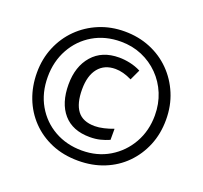

<svg xmlns="http://www.w3.org/2000/svg" viewBox="-126 -870 1083 1025"><g transform="rotate(20 415.5 -357.0)"><path d="M416 10Q332 10 264.5 -18.5Q197 -47 148.5 -97.5Q100 -148 74.5 -214.5Q49 -281 49 -358Q49 -436 77 -503Q105 -570 155 -619.5Q205 -669 271.5 -696.5Q338 -724 415 -724Q494 -724 561 -696.5Q628 -669 677.5 -619Q727 -569 755 -502Q783 -435 783 -356Q783 -276 755.5 -209.5Q728 -143 679 -93.5Q630 -44 563 -17Q496 10 416 10ZM416 -48Q503 -48 571.5 -89Q640 -130 679.5 -200Q719 -270 719 -357Q719 -423 696 -479Q673 -535 631.5 -577Q590 -619 535 -642.5Q480 -666 415 -666Q326 -666 257.5 -625.5Q189 -585 150 -514.5Q111 -444 111 -356Q111 -265 151 -195.5Q191 -126 260 -87Q329 -48 416 -48ZM431 -130Q333 -130 281 -190Q229 -250 229 -356Q229 -458 283.5 -520.5Q338 -583 435 -583Q465 -583 497.5 -576Q530 -569 559 -554L531 -494Q481 -519 437 -519Q375 -519 340.5 -476.5Q306 -434 306 -356Q306 -276 337 -235Q368 -194 436 -194Q459 -194 487 -200.5Q515 -207 541 -217V-154Q516 -143 489.5 -136.5Q463 -130 431 -130Z"/></g></svg>

Font: Noto Sans Kannada Condensed SemiBold
Style: Regular
Weight: 600
Width: 3
Designer: Jelle Bosma - Monotype Design Team
Foundry: Monotype Imaging Inc.
Version: Version 2.005; ttfautohint (v1.8.4.7-5d5b)